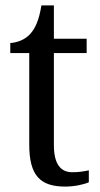

<svg xmlns="http://www.w3.org/2000/svg" viewBox="-20 -679 370 709"><path d="M221 10C255 10 291 2 308 -6V-50C289 -46 271 -43 247 -43C204 -43 179 -73 179 -143V-483H300V-536H179V-659H133C124 -606 112 -577 92 -554C72 -532 44 -522 18 -520V-483H88V-145C88 -30 129 10 221 10Z"/></svg>

Font: Noto Serif Sinhala SemiCondensed
Style: Regular
Weight: 400
Width: 4
Designer: Jelle Bosma - Monotype Design Team
Foundry: Monotype Imaging Inc.
Version: Version 2.007